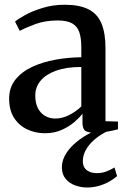

<svg xmlns="http://www.w3.org/2000/svg" viewBox="-20 -566 548 830"><path d="M174 10Q133.5 10 98 -6.5Q62.5 -23 41 -56.2Q19.5 -89.5 19.5 -139.5Q19.5 -188 46.8 -222Q74 -256 119.2 -277Q164.5 -298 219.8 -308Q275 -318 331.5 -318.5V-361.5Q331.5 -401 322.8 -426.8Q314 -452.5 291.8 -465Q269.5 -477.5 229 -477.5Q175 -477.5 133.2 -462Q91.5 -446.5 65.5 -432.5L45 -472.5Q58.5 -484.5 90.2 -501.8Q122 -519 165.8 -532.2Q209.5 -545.5 259.5 -545.5Q323.5 -545.5 362.5 -525.8Q401.5 -506 418.8 -464.2Q436 -422.5 436 -358V-42L490 -40.5V-7Q479 -4 462.2 -0.5Q445.5 3 426.2 5.5Q407 8 389 8Q362 8 349.2 -0.2Q336.5 -8.5 336.5 -36.5V-74.5Q325.5 -59.5 302.8 -39.5Q280 -19.5 247.5 -4.8Q215 10 174 10ZM219.5 -53.5Q248 -53.5 278 -68.2Q308 -83 331.5 -106V-276.5Q267.5 -276.5 223.2 -260.8Q179 -245 155.8 -217.5Q132.5 -190 132.5 -153Q132.5 -120 144 -98Q155.5 -76 175.2 -64.8Q195 -53.5 219.5 -53.5ZM356.5 244.5Q331 244.5 305.8 235.8Q280.5 227 264 207.5Q247.5 188 247.5 156.5Q247.5 134 258.2 111.5Q269 89 288.5 68.5Q308 48 334.5 30Q361 12 392.5 -1L416.5 -5L448.5 -1Q413 16 388.2 37.5Q363.5 59 350.8 82.8Q338 106.5 338 130.5Q338 156.5 355 169.5Q372 182.5 398 182.5Q419.5 182.5 437.8 176Q456 169.5 475 158L486 195.5Q471 208.5 450.8 219.8Q430.5 231 406.5 237.8Q382.5 244.5 356.5 244.5Z"/></svg>

Font: Merriweather 72pt Medium
Style: Regular
Weight: 500
Version: Version 2.100